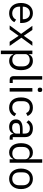

<svg xmlns="http://www.w3.org/2000/svg" viewBox="1672 -2452 980 4363"><g transform="rotate(90 2161.5 -270.0)"><path d="M279 12Q226 12 183.5 -7Q141 -26 110.5 -61.5Q80 -97 63.5 -146.5Q47 -196 47 -258Q47 -319 63.5 -369Q80 -419 110.5 -454.5Q141 -490 183.5 -509Q226 -528 279 -528Q331 -528 372 -509Q413 -490 442 -456.5Q471 -423 486.5 -377Q502 -331 502 -276V-238H131V-214Q131 -181 141.5 -152.5Q152 -124 171.5 -103Q191 -82 219.5 -70Q248 -58 284 -58Q333 -58 369.5 -81Q406 -104 426 -147L483 -106Q458 -53 405 -20.5Q352 12 279 12ZM279 -461Q246 -461 219 -449.5Q192 -438 172.5 -417Q153 -396 142 -367.5Q131 -339 131 -305V-298H416V-309Q416 -378 378.5 -419.5Q341 -461 279 -461Z M558 0 749 -260 566 -516H660L791 -324H794L930 -516H1019L837 -266L1023 0H929L795 -202H792L647 0Z M1129 -516H1209V-432H1213Q1233 -481 1271.5 -504.5Q1310 -528 1364 -528Q1412 -528 1451 -509Q1490 -490 1517.5 -455Q1545 -420 1559.5 -370Q1574 -320 1574 -258Q1574 -196 1559.5 -146Q1545 -96 1517.5 -61Q1490 -26 1451 -7Q1412 12 1364 12Q1259 12 1213 -84H1209V200H1129ZM1342 -60Q1410 -60 1449 -102.5Q1488 -145 1488 -214V-302Q1488 -371 1449 -413.5Q1410 -456 1342 -456Q1315 -456 1290.5 -448.5Q1266 -441 1248 -428Q1230 -415 1219.5 -396.5Q1209 -378 1209 -357V-165Q1209 -140 1219.5 -120.5Q1230 -101 1248 -87.5Q1266 -74 1290.5 -67Q1315 -60 1342 -60Z M1794 0Q1752 0 1730.5 -23.5Q1709 -47 1709 -83V-740H1789V-70H1865V0Z M2021 -637Q1995 -637 1983.5 -649.5Q1972 -662 1972 -682V-695Q1972 -715 1983.5 -727.5Q1995 -740 2021 -740Q2047 -740 2058.5 -727.5Q2070 -715 2070 -695V-682Q2070 -662 2058.5 -649.5Q2047 -637 2021 -637ZM1981 -516H2061V0H1981Z M2423 12Q2369 12 2326 -7Q2283 -26 2253.5 -61Q2224 -96 2208.5 -146Q2193 -196 2193 -258Q2193 -320 2208.5 -370Q2224 -420 2253.5 -455Q2283 -490 2326 -509Q2369 -528 2423 -528Q2500 -528 2546.5 -494.5Q2593 -461 2616 -407L2549 -373Q2535 -413 2503 -435Q2471 -457 2423 -457Q2387 -457 2360 -445.5Q2333 -434 2315 -413.5Q2297 -393 2288 -364.5Q2279 -336 2279 -302V-214Q2279 -146 2315.5 -102.5Q2352 -59 2423 -59Q2520 -59 2563 -149L2621 -110Q2596 -54 2546.5 -21Q2497 12 2423 12Z M3109 0Q3064 0 3044.5 -24Q3025 -48 3020 -84H3015Q2998 -36 2959 -12Q2920 12 2866 12Q2784 12 2738.5 -30Q2693 -72 2693 -144Q2693 -217 2746.5 -256Q2800 -295 2913 -295H3015V-346Q3015 -401 2985 -430Q2955 -459 2893 -459Q2846 -459 2814.5 -438Q2783 -417 2762 -382L2714 -427Q2735 -469 2781 -498.5Q2827 -528 2897 -528Q2991 -528 3043 -482Q3095 -436 3095 -354V-70H3154V0ZM2879 -56Q2909 -56 2934 -63Q2959 -70 2977 -83Q2995 -96 3005 -113Q3015 -130 3015 -150V-235H2909Q2840 -235 2808.5 -215Q2777 -195 2777 -157V-136Q2777 -98 2804.5 -77Q2832 -56 2879 -56Z M3598 -84H3594Q3547 12 3443 12Q3395 12 3356 -7Q3317 -26 3289.5 -61Q3262 -96 3247.5 -146Q3233 -196 3233 -258Q3233 -320 3247.5 -370Q3262 -420 3289.5 -455Q3317 -490 3356 -509Q3395 -528 3443 -528Q3497 -528 3535.5 -504.5Q3574 -481 3594 -432H3598V-740H3678V0H3598ZM3465 -60Q3492 -60 3516.5 -67Q3541 -74 3559 -87.5Q3577 -101 3587.5 -120.5Q3598 -140 3598 -165V-357Q3598 -378 3587.5 -396.5Q3577 -415 3559 -428Q3541 -441 3516.5 -448.5Q3492 -456 3465 -456Q3397 -456 3358 -413.5Q3319 -371 3319 -302V-214Q3319 -145 3358 -102.5Q3397 -60 3465 -60Z M4043 12Q3991 12 3948 -7Q3905 -26 3874.5 -61.5Q3844 -97 3827 -146.5Q3810 -196 3810 -258Q3810 -319 3827 -369Q3844 -419 3874.5 -454.5Q3905 -490 3948 -509Q3991 -528 4043 -528Q4095 -528 4137.5 -509Q4180 -490 4211 -454.5Q4242 -419 4259 -369Q4276 -319 4276 -258Q4276 -196 4259 -146.5Q4242 -97 4211 -61.5Q4180 -26 4137.5 -7Q4095 12 4043 12ZM4043 -59Q4108 -59 4149 -99Q4190 -139 4190 -221V-295Q4190 -377 4149 -417Q4108 -457 4043 -457Q3978 -457 3937 -417Q3896 -377 3896 -295V-221Q3896 -139 3937 -99Q3978 -59 4043 -59Z"/></g></svg>

Font: IBM Plex Sans Devanagari
Style: Regular
Weight: 400
Designer: Mike Abbink, Paul van der Laan, Pieter van Rosmalen, Erin McLaughlin
Foundry: Bold Monday
Version: Version 1.1